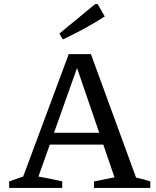

<svg xmlns="http://www.w3.org/2000/svg" viewBox="-20 -924 766 944"><path d="M649 -51Q667 -47 684 -42.5Q701 -38 719 -32V0H442V-32L543 -52L347 -624H371L169 -56Q199 -51 228 -45Q257 -39 286 -32V0H25V-32L94 -56L318 -658H427ZM196 -213V-271H540V-213ZM289 -730 272 -759 448 -904H460L495 -843Q445 -811 393.5 -783Q342 -755 289 -730Z"/></svg>

Font: Piazzolla Thin Medium
Style: Regular
Weight: 500
Version: Version 2.005